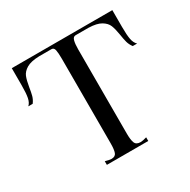

<svg xmlns="http://www.w3.org/2000/svg" viewBox="-134 -575 675 683"><g transform="rotate(-30 203.5 -233.5)"><path d="M143 -10Q159 -10 163.5 -22Q168 -34 168 -60V-407Q168 -431 165.5 -443Q163 -455 153 -455H102Q68 -454 50.5 -443.5Q33 -433 27 -418Q21 -403 17 -378Q14 -358 10.5 -345Q7 -332 -2 -320H-20Q-10 -329 -6.5 -346.5Q-3 -364 -3 -398V-467H410V-398Q410 -364 413.5 -346.5Q417 -329 427 -320H409Q400 -332 396.5 -345Q393 -358 390 -378Q386 -403 380 -418Q374 -433 356.5 -443.5Q339 -454 305 -455H252Q242 -455 238.5 -442Q235 -429 235 -407V-60Q235 -35 240 -22.5Q245 -10 263 -10Q271 -10 288 -15V0H118V-15Q135 -10 143 -10Z"/></g></svg>

Font: Viaoda Libre
Style: Regular
Weight: 400
Designer: Gydient
Version: Version 2.000